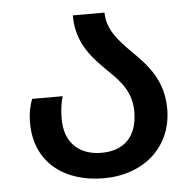

<svg xmlns="http://www.w3.org/2000/svg" viewBox="-45 -584 649 639"><g transform="rotate(-5 280.0 -264.5)"><path d="M277 10C411 10 507 -75 507 -202C507 -297 456 -352 407 -400C365 -442 327 -482 327 -539H221C221 -440 277 -389 325 -341C363 -304 397 -267 397 -202C397 -119 352 -75 277 -75C202 -75 154 -119 154 -199C154 -228 158 -255 164 -274H62C54 -255 48 -227 48 -195C48 -61 147 10 277 10Z"/></g></svg>

Font: Noto Sans Georgian Medium
Style: Regular
Weight: 500
Designer: Monotype Design Team, Akaki Razmadze
Foundry: Google LLC
Version: Version 2.005